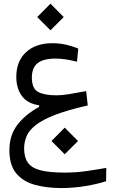

<svg xmlns="http://www.w3.org/2000/svg" viewBox="-20 -690 626 1018"><path d="M306.6 307.1Q226.1 307.1 163.6 289.6Q101.1 272 65.4 228.3Q29.8 184.6 29.8 106.4Q29.8 27.3 72.3 -28.3Q114.7 -84 187.5 -123V-131.8Q125.5 -140.6 95.9 -181.2Q66.4 -221.7 66.4 -282.2Q66.4 -365.2 117.9 -413.1Q169.4 -460.9 256.8 -460.9Q295.9 -460.9 329.8 -453.1Q363.8 -445.3 395 -432.6L388.2 -362.8Q358.9 -370.1 331.1 -374.8Q303.2 -379.4 274.4 -379.4Q210.9 -379.4 179.9 -355.5Q148.9 -331.5 148.9 -278.8Q148.9 -220.2 182.4 -202.4Q215.8 -184.6 280.8 -184.6Q309.6 -184.6 348.1 -191.2Q386.7 -197.8 437 -207L445.3 -130.9Q339.4 -106.9 272.9 -81.3Q206.5 -55.7 170.7 -27.8Q134.8 0 121.3 31.2Q107.9 62.5 107.9 97.2Q107.9 143.6 127.4 171.9Q147 200.2 193.8 212.6Q240.7 225.1 322.8 225.1Q383.8 225.1 439.2 217Q494.6 209 543.5 200.2L542.5 271Q495.6 286.1 432.1 296.6Q368.7 307.1 306.6 307.1ZM247.6 -529.3 177.2 -599.6 247.6 -670.4 317.9 -599.6ZM323.2 127.9 252.9 57.6 323.2 -13.2 393.6 57.6Z"/></svg>

Font: Cascadia Mono SemiLight
Style: Regular
Weight: 350
Monospace: yes
Designer: Aaron Bell
Foundry: Saja Typeworks
Version: Version 2404.023; ttfautohint (v1.8.4)